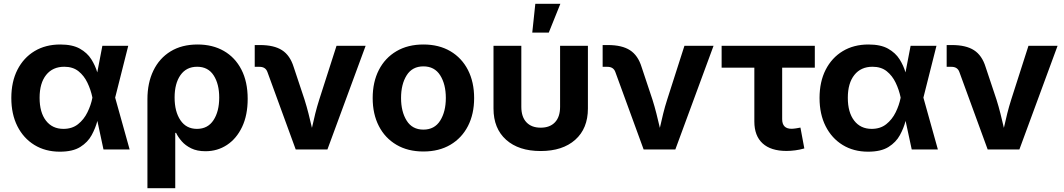

<svg xmlns="http://www.w3.org/2000/svg" viewBox="-20 -787 5604 1011"><path d="M295.4 11.7Q218.8 11.7 161.1 -23.7Q103.5 -59.1 71.5 -122.6Q39.6 -186 39.6 -271Q39.6 -356.4 71.8 -419.7Q104 -482.9 161.9 -517.8Q219.7 -552.7 297.4 -552.7Q361.3 -552.7 400.4 -530.8Q439.5 -508.8 460.7 -475.1Q481.9 -441.4 492.2 -405.8L519 -545.9H655.3L586.4 -272.9L662.6 0H524.9L492.7 -150.4Q482.9 -112.8 462.6 -75.4Q442.4 -38.1 402.8 -13.2Q363.3 11.7 295.4 11.7ZM466.3 -272.9V-274.4Q458 -314.5 440.4 -351.3Q422.9 -388.2 393.3 -411.9Q363.8 -435.5 318.4 -435.5Q257.3 -435.5 222.9 -392.3Q188.5 -349.1 188.5 -272Q188.5 -195.3 221.9 -151.9Q255.4 -108.4 314 -108.4Q359.9 -108.4 390.9 -133.1Q421.9 -157.7 440.4 -195.6Q459 -233.4 466.3 -271.5Z M756.3 204.1V-264.6Q756.3 -350.6 787.8 -415.5Q819.3 -480.5 878.4 -516.6Q937.5 -552.7 1020.5 -552.7Q1099.6 -552.7 1158.9 -518.6Q1218.3 -484.4 1251.2 -420.4Q1284.2 -356.4 1284.2 -266.6Q1284.2 -180.7 1254.9 -118.9Q1225.6 -57.1 1175.3 -23.9Q1125 9.3 1062 9.3Q1017.6 9.3 986.8 -5.9Q956.1 -21 936.8 -43.2Q917.5 -65.4 907.2 -87.4H902.8V204.1ZM1017.1 -108.4Q1074.2 -108.4 1104.2 -154.3Q1134.3 -200.2 1134.3 -273.4Q1134.3 -344.7 1105 -390.1Q1075.7 -435.5 1018.1 -435.5Q961.4 -435.5 930.4 -391.6Q899.4 -347.7 899.4 -273.4Q899.4 -199.2 930.2 -153.8Q960.9 -108.4 1017.1 -108.4Z M1537.1 0 1388.2 -407.7Q1378.4 -435.1 1346.7 -435.1H1321.3V-549.8H1349.1Q1422.9 -549.8 1465.1 -522.7Q1507.3 -495.6 1526.4 -434.1L1583.5 -262.7Q1595.2 -225.6 1604.5 -188.7Q1613.8 -151.9 1622.6 -113.8Q1630.9 -151.9 1640.1 -189Q1649.4 -226.1 1661.1 -262.7L1752 -545.9H1905.3L1704.1 0Z M2209.5 10.7Q2127.4 10.7 2067.4 -24.7Q2007.3 -60.1 1974.9 -123.3Q1942.4 -186.5 1942.4 -270.5Q1942.4 -355 1974.9 -418.5Q2007.3 -481.9 2067.4 -517.3Q2127.4 -552.7 2209.5 -552.7Q2291.5 -552.7 2351.6 -517.3Q2411.6 -481.9 2444.1 -418.5Q2476.6 -355 2476.6 -270.5Q2476.6 -186.5 2444.1 -123.3Q2411.6 -60.1 2351.6 -24.7Q2291.5 10.7 2209.5 10.7ZM2209.5 -104.5Q2268.1 -104.5 2297.9 -151.9Q2327.6 -199.2 2327.6 -271Q2327.6 -343.3 2297.9 -390.4Q2268.1 -437.5 2209.5 -437.5Q2150.9 -437.5 2121.3 -390.4Q2091.8 -343.3 2091.8 -271Q2091.8 -199.2 2121.3 -151.9Q2150.9 -104.5 2209.5 -104.5Z M2826.7 8.3Q2711.4 8.3 2645 -51Q2578.6 -110.4 2578.6 -215.3V-545.9H2725.1V-224.6Q2725.1 -171.4 2752 -143.1Q2778.8 -114.7 2827.1 -114.7Q2875.5 -114.7 2902.3 -143.1Q2929.2 -171.4 2929.2 -224.6V-545.9H3075.7V-215.3Q3075.7 -110.4 3009 -51Q2942.4 8.3 2826.7 8.3ZM2782.7 -615.2 2798.8 -767.1H2930.7L2869.6 -615.2Z M3369.1 0 3220.2 -407.7Q3210.4 -435.1 3178.7 -435.1H3153.3V-549.8H3181.2Q3254.9 -549.8 3297.1 -522.7Q3339.4 -495.6 3358.4 -434.1L3415.5 -262.7Q3427.2 -225.6 3436.5 -188.7Q3445.8 -151.9 3454.6 -113.8Q3462.9 -151.9 3472.2 -189Q3481.4 -226.1 3493.2 -262.7L3584 -545.9H3737.3L3536.1 0Z M4121.1 7.8Q4039.1 7.8 3995.6 -32Q3952.1 -71.8 3952.1 -147V-430.7H3779.8V-545.9H4270.5V-430.7H4098.6V-159.7Q4098.6 -108.9 4147.9 -108.9Q4156.7 -108.9 4171.6 -111.1Q4186.5 -113.3 4194.8 -115.2L4215.3 -5.4Q4191.4 1.5 4167.5 4.6Q4143.6 7.8 4121.1 7.8Z M4551.3 11.7Q4474.6 11.7 4417 -23.7Q4359.4 -59.1 4327.4 -122.6Q4295.4 -186 4295.4 -271Q4295.4 -356.4 4327.6 -419.7Q4359.9 -482.9 4417.7 -517.8Q4475.6 -552.7 4553.2 -552.7Q4617.2 -552.7 4656.2 -530.8Q4695.3 -508.8 4716.6 -475.1Q4737.8 -441.4 4748 -405.8L4774.9 -545.9H4911.1L4842.3 -272.9L4918.5 0H4780.8L4748.5 -150.4Q4738.8 -112.8 4718.5 -75.4Q4698.2 -38.1 4658.7 -13.2Q4619.1 11.7 4551.3 11.7ZM4722.2 -272.9V-274.4Q4713.9 -314.5 4696.3 -351.3Q4678.7 -388.2 4649.2 -411.9Q4619.6 -435.5 4574.2 -435.5Q4513.2 -435.5 4478.8 -392.3Q4444.3 -349.1 4444.3 -272Q4444.3 -195.3 4477.8 -151.9Q4511.2 -108.4 4569.8 -108.4Q4615.7 -108.4 4646.7 -133.1Q4677.7 -157.7 4696.3 -195.6Q4714.8 -233.4 4722.2 -271.5Z M5180.7 0 5031.7 -407.7Q5022 -435.1 4990.2 -435.1H4964.8V-549.8H4992.7Q5066.4 -549.8 5108.6 -522.7Q5150.9 -495.6 5169.9 -434.1L5227.1 -262.7Q5238.8 -225.6 5248 -188.7Q5257.3 -151.9 5266.1 -113.8Q5274.4 -151.9 5283.7 -189Q5293 -226.1 5304.7 -262.7L5395.5 -545.9H5548.8L5347.7 0Z"/></svg>

Font: Inter-Bold
Style: Bold
Weight: 700
Designer: Rasmus Andersson
Foundry: rsms
Version: Version 4.000;git-a52131595